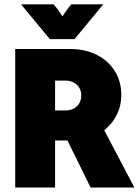

<svg xmlns="http://www.w3.org/2000/svg" viewBox="-20 -846 626 866"><path d="M48.6 0V-625H295.8Q364.6 -625 416.7 -598.6Q468.8 -572.2 497.9 -525.3Q527.1 -478.5 527.1 -417.4Q527.1 -384.7 517.7 -355.6Q508.3 -326.4 491.3 -302.1Q474.3 -277.8 450 -259L586.1 0H388.9L284 -212.5H228.5V0ZM228.5 -347.9H273.6Q297.2 -347.9 313.2 -356.6Q329.2 -365.3 337.8 -380.6Q346.5 -395.8 346.5 -415.3Q346.5 -436.1 337.2 -451Q327.8 -466 311.5 -474.3Q295.1 -482.6 273.6 -482.6H228.5ZM204.9 -669.4 75 -826.4H221.5Q231.9 -815.3 242.4 -800.7Q252.8 -786.1 261.8 -772.2Q270.8 -786.1 281.2 -800.7Q291.7 -815.3 302.1 -826.4H445.8L316 -669.4Z"/></svg>

Font: Afacad Flux Black
Style: Regular
Weight: 900
Designer: Kristian Moeller
Foundry: Dicotype
Version: Version 1.100